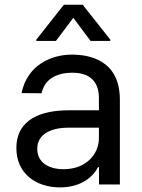

<svg xmlns="http://www.w3.org/2000/svg" viewBox="-20 -785 605 817"><path d="M235.4 12.4C329.5 12.4 379.3 -37.3 397 -73.9H401.3V0H490.1V-360.1C490.1 -529.8 360.1 -552.6 285.9 -552.6C199.6 -552.6 96.2 -509.2 71.7 -388.8L157 -388.1C168 -441.1 210.9 -475.5 288.7 -475.5C363.6 -475.5 400.9 -436.1 400.9 -368.3V-315.7H272.7C158 -315.7 49.7 -279.5 49.7 -154.5C49.7 -47.9 131.7 12.4 235.4 12.4ZM134.6 -610.8H218L291.9 -709.2L365.4 -610.8H449.2V-616.5L331.7 -764.9H251.8L134.6 -616.5ZM138.5 -151.3C138.5 -213.4 194.2 -241.5 272.7 -241.8H400.9V-197.1C400.9 -130 347.3 -65 250.7 -65C185.7 -65 138.5 -94.5 138.5 -151.3Z"/></svg>

Font: Margiela Sans Text
Style: Regular
Weight: 400
Designer: Stefan Endress, Andreas Faust
Version: Version 1.100;FEAKit 1.0